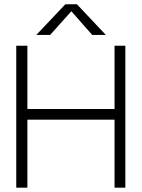

<svg xmlns="http://www.w3.org/2000/svg" viewBox="-20 -860 649 880"><path d="M279.5 -840.5H332.5L465 -700H402.5L307 -808.5L210 -700H146.5ZM54.5 -650.5H105.5V-360.5H505V-650.5H554.5V0H505V-311.5H105.5V0H54.5Z"/></svg>

Font: Overused Grotesk Light
Style: Regular
Weight: 300
Version: Version 0.004